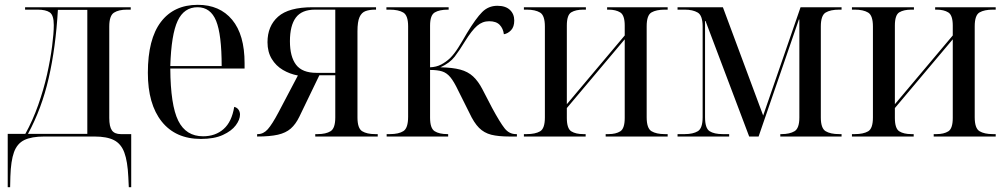

<svg xmlns="http://www.w3.org/2000/svg" viewBox="-20 -566 4168 796"><path d="M12 210V-11H85Q116 -67 138.5 -131Q161 -195 175 -257Q189 -320 196 -374.5Q203 -429 203 -462Q203 -503 186.5 -514.5Q170 -526 136 -526H84V-536H522V-526H506Q472 -526 452.5 -513.5Q433 -501 433 -456V-77Q433 -41 444 -25.5Q455 -10 481 -10H524V210H514L512 168Q509 103 495.5 66.5Q482 30 452.5 15Q423 0 372 0H163Q111 0 81 14.5Q51 29 38 65Q25 101 23 166L22 210ZM96 -11H342V-525H220Q211 -369 182 -242.5Q153 -116 96 -11Z M813 10Q708 10 650.5 -62Q593 -134 593 -264Q593 -404 647 -475Q701 -546 800 -546Q891 -546 942.5 -484Q994 -422 994 -304V-282H686Q687 -130 719 -65.5Q751 -1 822 -1Q873 -1 907 -31Q941 -61 951 -123Q963 -120 969 -111Q975 -102 975 -91Q975 -70 957.5 -46.5Q940 -23 904 -6.5Q868 10 813 10ZM899 -292Q899 -423 876 -479.5Q853 -536 799 -536Q743 -536 716.5 -479.5Q690 -423 686 -292Z M1046 0V-10H1049Q1072 -10 1090 -30Q1108 -50 1135 -101L1215 -253Q1182 -259 1153 -276Q1124 -293 1106.5 -322Q1089 -351 1089 -391Q1089 -458 1133 -497Q1177 -536 1276 -536H1539V-526H1535Q1512 -526 1495.5 -520Q1479 -514 1470.5 -495Q1462 -476 1462 -436V-79Q1462 -34 1481.5 -22Q1501 -10 1535 -10H1546V0H1287V-10H1297Q1331 -10 1350.5 -22Q1370 -34 1370 -79V-254H1304L1221 -82Q1206 -51 1185.5 -33Q1165 -15 1132 -7.5Q1099 0 1046 0ZM1292 -264H1370V-526H1286Q1231 -526 1206.5 -493Q1182 -460 1182 -395Q1182 -331 1207.5 -297.5Q1233 -264 1292 -264Z M1583 0V-10H1597Q1633 -10 1652.5 -22.5Q1672 -35 1672 -82V-457Q1672 -502 1652 -514Q1632 -526 1595 -526H1582V-536H1840V-526H1837Q1802 -526 1782.5 -514.5Q1763 -503 1763 -460V-287Q1789 -288 1809 -298.5Q1829 -309 1846 -325Q1863 -342 1879.5 -368Q1896 -394 1916 -429Q1953 -490 1979 -516Q2005 -542 2042 -542Q2076 -542 2094 -525Q2112 -508 2112 -481Q2112 -455 2099 -441Q2086 -427 2069 -424Q2066 -448 2051.5 -463Q2037 -478 2008 -478Q1980 -478 1958 -459Q1936 -440 1908 -395Q1885 -357 1865 -331Q1845 -305 1806 -287Q1856 -286 1888 -277.5Q1920 -269 1941.5 -249Q1963 -229 1980 -196L2020 -119Q2053 -58 2072 -34Q2091 -10 2119 -10H2123V0H2093Q2046 0 2016.5 -7.5Q1987 -15 1966 -36Q1945 -57 1926 -98L1880 -190Q1862 -228 1847 -246Q1832 -264 1813 -270Q1794 -276 1763 -276V-78Q1763 -34 1782 -22Q1801 -10 1835 -10H1838V0Z M2152 0V-10H2164Q2199 -10 2219 -21.5Q2239 -33 2239 -79V-456Q2239 -502 2219 -514Q2199 -526 2164 -526H2152V-536H2409V-526H2398Q2367 -526 2348.5 -515Q2330 -504 2330 -460V-134L2570 -419V-460Q2570 -503 2551.5 -514.5Q2533 -526 2503 -526H2497V-536H2748V-526H2736Q2701 -526 2681 -514.5Q2661 -503 2661 -457V-80Q2661 -34 2681 -22Q2701 -10 2736 -10H2748V0H2491V-10H2503Q2533 -10 2551.5 -21.5Q2570 -33 2570 -77V-403L2330 -118V-77Q2330 -33 2348.5 -21.5Q2367 -10 2398 -10H2408V0Z M2789 0V-10H2819Q2853 -10 2873 -22Q2893 -34 2893 -80V-456Q2893 -502 2872.5 -514Q2852 -526 2819 -526H2789V-536H2977L3144 -87L3299 -536H3469V-526H3459Q3423 -526 3403 -514Q3383 -502 3383 -456V-79Q3383 -34 3403 -22Q3423 -10 3459 -10H3469V0H3215V-10H3220Q3254 -10 3274 -22Q3294 -34 3294 -79V-485H3292L3125 0H3086L2905 -479H2903V-80Q2903 -34 2922 -22Q2941 -10 2976 -10H3003V0Z M3512 0V-10H3524Q3559 -10 3579 -21.5Q3599 -33 3599 -79V-456Q3599 -502 3579 -514Q3559 -526 3524 -526H3512V-536H3769V-526H3758Q3727 -526 3708.5 -515Q3690 -504 3690 -460V-134L3930 -419V-460Q3930 -503 3911.5 -514.5Q3893 -526 3863 -526H3857V-536H4108V-526H4096Q4061 -526 4041 -514.5Q4021 -503 4021 -457V-80Q4021 -34 4041 -22Q4061 -10 4096 -10H4108V0H3851V-10H3863Q3893 -10 3911.5 -21.5Q3930 -33 3930 -77V-403L3690 -118V-77Q3690 -33 3708.5 -21.5Q3727 -10 3758 -10H3768V0Z"/></svg>

Font: Noto Serif Display SemiCondensed
Style: Regular
Weight: 400
Width: 4
Designer: Monotype Design Team
Foundry: Monotype Imaging Inc.
Version: Version 2.009